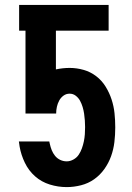

<svg xmlns="http://www.w3.org/2000/svg" viewBox="-20 -755 540 783"><path d="M252 8Q217 8 183 -2.5Q149 -13 123 -36Q97 -59 81.5 -91Q66 -123 60 -157L57 -178H181L183 -169Q186 -155 191 -142.5Q196 -130 204.5 -119.5Q213 -109 225.5 -103Q238 -97 252 -97Q266 -97 279.5 -104.5Q293 -112 301 -124Q309 -136 314 -150Q319 -164 322 -178.5Q325 -193 326 -207.5Q327 -222 327 -237Q327 -250 326 -264Q325 -278 323 -291.5Q321 -305 317 -318.5Q313 -332 306.5 -344Q300 -356 289 -364.5Q278 -373 264 -373Q250 -373 239 -365Q228 -357 221.5 -345Q215 -333 212 -319.5Q209 -306 209 -292H84V-630H58V-735H423V-630H208V-472Q222 -475 236 -476.5Q250 -478 264 -478Q293 -478 321 -470Q349 -462 372 -444.5Q395 -427 410.5 -402Q426 -377 435 -349.5Q444 -322 447 -293.5Q450 -265 450 -236V-235Q450 -205 446.5 -175.5Q443 -146 433 -118Q423 -90 405.5 -65.5Q388 -41 364 -24Q340 -7 310.5 0.5Q281 8 252 8Z"/></svg>

Font: Iosevka Curly Extrabold
Style: Regular
Weight: 800
Monospace: yes
Designer: Belleve Invis
Foundry: Belleve Invis
Version: Version 22.1.2; ttfautohint (v1.8.4)